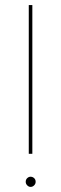

<svg xmlns="http://www.w3.org/2000/svg" viewBox="-20 -770 241 754"><path d="M107 -166H93V-750H107ZM120 -56Q120 -48 114 -42Q108 -36 100 -36Q93 -36 87 -42Q81 -48 81 -56Q81 -65 87 -70.5Q93 -76 100 -76Q108 -76 114 -70.5Q120 -65 120 -56Z"/></svg>

Font: Josefin Slab Thin
Style: Regular
Weight: 100
Designer: Santiago Orozco
Foundry: Typemade
Version: Version 2.000